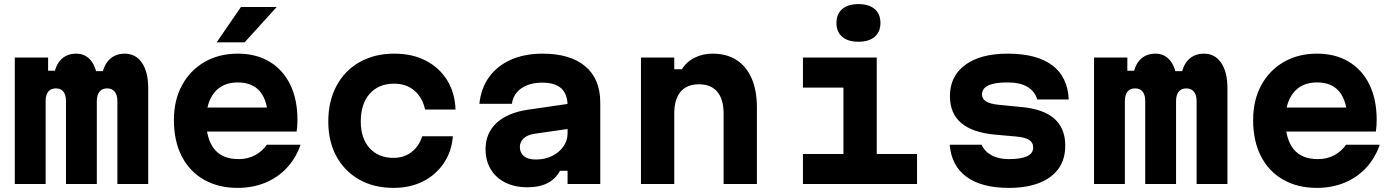

<svg xmlns="http://www.w3.org/2000/svg" viewBox="-20 -895 6790 934"><path d="M52 -615H214V-551H309L240 -503Q243 -566 272 -600Q301 -634 351 -634Q396 -634 423.5 -599Q451 -564 455 -499L399 -549H543L474 -503Q477 -566 507 -600Q537 -634 587 -634Q640 -634 670.5 -589.5Q701 -545 701 -466V0H551V-403Q551 -433 538 -449Q525 -465 501 -465Q477 -465 464 -449Q451 -433 451 -403V0H301V-403Q301 -433 288.5 -449Q276 -465 252 -465Q227 -465 214.5 -449Q202 -433 202 -403V0H52Z M957 -372H1334L1284 -311Q1284 -400 1247 -447Q1210 -494 1137 -494Q1063 -494 1023 -445Q983 -396 983 -311Q983 -220 1022 -170.5Q1061 -121 1141 -121Q1185 -121 1220 -139.5Q1255 -158 1278 -191H1442Q1419 -125 1375 -78Q1331 -31 1270 -6Q1209 19 1136 19Q1042 19 972 -21Q902 -61 864 -135Q826 -209 826 -311Q826 -408 865.5 -480.5Q905 -553 975 -593.5Q1045 -634 1137 -634Q1226 -634 1291 -595Q1356 -556 1391.5 -484Q1427 -412 1427 -311Q1427 -297 1426 -282Q1425 -267 1423 -255H957ZM1034 -689 1152 -861H1326L1170 -689Z M1894 19Q1799 19 1727.5 -21.5Q1656 -62 1616.5 -134.5Q1577 -207 1577 -304Q1577 -403 1617 -477.5Q1657 -552 1729.5 -593Q1802 -634 1898 -634Q1986 -634 2051.5 -600Q2117 -566 2155 -505Q2193 -444 2196 -362H2048Q2035 -421 1995.5 -454.5Q1956 -488 1897 -488Q1822 -488 1778.5 -439Q1735 -390 1735 -304Q1735 -222 1778 -174.5Q1821 -127 1894 -127Q1945 -127 1981.5 -155Q2018 -183 2034 -232H2183Q2177 -157 2138 -100Q2099 -43 2036.5 -12Q1974 19 1894 19Z M2752 -391V-269L2578 -244Q2546 -239 2527.5 -222Q2509 -205 2509 -180Q2509 -152 2528.5 -135.5Q2548 -119 2586 -119Q2630 -119 2665 -136Q2700 -153 2720.5 -182Q2741 -211 2741 -246V-380Q2741 -436 2711 -464.5Q2681 -493 2618 -493Q2576 -493 2544.5 -480.5Q2513 -468 2494 -445.5Q2475 -423 2470 -390H2312Q2320 -466 2359.5 -520.5Q2399 -575 2465.5 -604.5Q2532 -634 2619 -634Q2754 -634 2827 -572.5Q2900 -511 2900 -397V0H2741V-64H2704Q2683 -25 2644 -4.5Q2605 16 2545 16Q2484 16 2438 -7Q2392 -30 2367 -72Q2342 -114 2342 -169Q2342 -247 2395 -296.5Q2448 -346 2546 -361Z M3098 0V-615H3260V-558H3297Q3319 -594 3358.5 -614Q3398 -634 3447 -634Q3515 -634 3563 -603Q3611 -572 3636.5 -513.5Q3662 -455 3662 -372V0H3500V-342Q3500 -412 3469.5 -448.5Q3439 -485 3380 -485Q3321 -485 3290.5 -448.5Q3260 -412 3260 -342V0Z M3886 -615H4245V-146H4441V0H3886V-146H4083V-469H3886ZM4156 -692Q4105 -692 4077 -716Q4049 -740 4049 -783Q4049 -827 4077 -851Q4105 -875 4156 -875Q4207 -875 4235 -851Q4263 -827 4263 -783Q4263 -740 4235 -716Q4207 -692 4156 -692Z M4755 -191Q4769 -159 4803 -140Q4837 -121 4888 -121Q4947 -121 4976.5 -135Q5006 -149 5006 -178Q5006 -202 4986 -214.5Q4966 -227 4922 -231L4821 -240Q4711 -250 4656 -296.5Q4601 -343 4601 -428Q4601 -524 4675 -579Q4749 -634 4882 -634Q5023 -634 5098.5 -577.5Q5174 -521 5179 -411H5026Q5014 -451 4978 -472.5Q4942 -494 4881 -494Q4819 -494 4788 -479.5Q4757 -465 4757 -435Q4757 -414 4777 -401.5Q4797 -389 4841 -385L4942 -375Q5053 -366 5107.5 -319Q5162 -272 5162 -187Q5162 -121 5130 -75.5Q5098 -30 5036.5 -5.5Q4975 19 4888 19Q4755 19 4681.5 -35Q4608 -89 4600 -191Z M5302 -615H5464V-551H5559L5490 -503Q5493 -566 5522 -600Q5551 -634 5601 -634Q5646 -634 5673.5 -599Q5701 -564 5705 -499L5649 -549H5793L5724 -503Q5727 -566 5757 -600Q5787 -634 5837 -634Q5890 -634 5920.5 -589.5Q5951 -545 5951 -466V0H5801V-403Q5801 -433 5788 -449Q5775 -465 5751 -465Q5727 -465 5714 -449Q5701 -433 5701 -403V0H5551V-403Q5551 -433 5538.5 -449Q5526 -465 5502 -465Q5477 -465 5464.5 -449Q5452 -433 5452 -403V0H5302Z M6207 -372H6584L6534 -311Q6534 -400 6497 -447Q6460 -494 6387 -494Q6313 -494 6273 -445Q6233 -396 6233 -311Q6233 -220 6272 -170.5Q6311 -121 6391 -121Q6435 -121 6470 -139.5Q6505 -158 6528 -191H6692Q6669 -125 6625 -78Q6581 -31 6520 -6Q6459 19 6386 19Q6292 19 6222 -21Q6152 -61 6114 -135Q6076 -209 6076 -311Q6076 -408 6115.5 -480.5Q6155 -553 6225 -593.5Q6295 -634 6387 -634Q6476 -634 6541 -595Q6606 -556 6641.5 -484Q6677 -412 6677 -311Q6677 -297 6676 -282Q6675 -267 6673 -255H6207Z"/></svg>

Font: Martian Mono SemiExpanded SemiExpanded
Style: Bold
Weight: 700
Width: 6
Monospace: yes
Version: Version 1.000